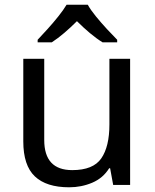

<svg xmlns="http://www.w3.org/2000/svg" viewBox="-20 -786 658 816"><path d="M533 -536V0H461L448 -71H444Q418 -29 372 -9.5Q326 10 274 10Q177 10 128 -36.5Q79 -83 79 -185V-536H168V-191Q168 -63 287 -63Q376 -63 410.5 -113Q445 -163 445 -257V-536ZM353 -766Q365 -744 387.5 -716.5Q410 -689 434.5 -662.5Q459 -636 478 -617V-606H416Q390 -622 362 -645.5Q334 -669 307 -696Q280 -669 253 -646Q226 -623 200 -606H140V-617Q159 -637 182.5 -663Q206 -689 228 -716.5Q250 -744 263 -766Z"/></svg>

Font: Go Noto Kurrent-Regular
Style: Regular
Weight: 400
Designer: Monotype Design Team
Foundry: Monotype Imaging Inc.
Version: Version 2.012; ttfautohint (v1.8.4.7-5d5b)